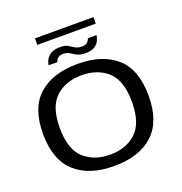

<svg xmlns="http://www.w3.org/2000/svg" viewBox="-143 -935 1008 1063"><g transform="rotate(-20 361.0 -403.0)"><path d="M351 5Q204 5 121.8 -69.2Q39.5 -143.5 39.5 -296.5Q39.5 -450 121.8 -523Q204 -596 351 -596Q497.5 -596 579.5 -523Q661.5 -450 661.5 -296.5Q661.5 -143.5 579.5 -69.2Q497.5 5 351 5ZM351 -62Q445 -62 504 -116.2Q563 -170.5 563 -296Q563 -421.5 504 -475.5Q445 -529.5 351 -529.5Q256.5 -529.5 197.2 -475.5Q138 -421.5 138 -296Q138 -170.5 197.2 -116.2Q256.5 -62 351 -62ZM414.5 -636.5Q383.5 -636.5 365.2 -646.2Q347 -656 332.2 -665.8Q317.5 -675.5 296 -675.5Q272.5 -675.5 261.8 -664Q251 -652.5 250.5 -643.5H198.5Q199.5 -654.5 207.2 -671.8Q215 -689 235 -702.8Q255 -716.5 292.5 -716.5Q321.5 -716.5 337.8 -706.8Q354 -697 369.2 -687.5Q384.5 -678 410 -678Q431.5 -678 442.2 -689.8Q453 -701.5 453.5 -710H505Q504.5 -700.5 497.8 -683Q491 -665.5 471.8 -651Q452.5 -636.5 414.5 -636.5ZM178.5 -771V-809.5H523V-771Z"/></g></svg>

Font: Anybody ExtraExpanded
Style: Regular
Weight: 400
Width: 8
Designer: Tyler Finck
Foundry: Etcetera Type Company
Version: Version 1.010; ttfautohint (v1.8.3) -l 8 -r 50 -G 200 -x 14 